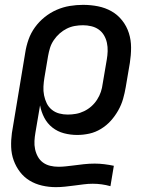

<svg xmlns="http://www.w3.org/2000/svg" viewBox="-20 -548 640 791"><path d="M210 223Q181 223 153 216.5Q125 210 102 196Q79 182 62.5 160.5Q46 139 36.5 113Q27 87 26 58Q25 29 29 0L84 -331Q88 -358 97.5 -385Q107 -412 124 -435.5Q141 -459 164 -477.5Q187 -496 213.5 -507.5Q240 -519 267.5 -523.5Q295 -528 322 -528Q354 -528 384 -522Q414 -516 439.5 -501.5Q465 -487 483.5 -463.5Q502 -440 511 -411.5Q520 -383 520 -352Q520 -321 515 -289L498 -189Q494 -165 487 -140.5Q480 -116 467 -93Q454 -70 436.5 -50.5Q419 -31 396 -17Q373 -3 348 2.5Q323 8 298 8Q270 8 243.5 1Q217 -6 196 -22.5Q175 -39 162.5 -63Q150 -87 145 -114L126 -2Q123 15 122 32.5Q121 50 124.5 66.5Q128 83 136 97.5Q144 112 157 121.5Q170 131 186.5 135Q203 139 221 139Q235 139 249.5 137.5Q264 136 280 134Q302 131 325 128.5Q348 126 370 126Q390 126 410 128.5Q430 131 449 135L435 219Q417 214 399 211.5Q381 209 362 209Q343 209 324 211.5Q305 214 285.5 216.5Q266 219 247.5 221Q229 223 210 223ZM259 -76Q276 -76 293 -79Q310 -82 326.5 -90Q343 -98 356.5 -110Q370 -122 380 -137.5Q390 -153 395.5 -169.5Q401 -186 403 -203L420 -303Q423 -320 423.5 -337.5Q424 -355 420.5 -371.5Q417 -388 408.5 -402.5Q400 -417 386.5 -426.5Q373 -436 356 -440Q339 -444 322 -444Q305 -444 288 -441Q271 -438 255 -430Q239 -422 225.5 -410Q212 -398 201.5 -382.5Q191 -367 186 -350.5Q181 -334 178 -317L163 -228Q160 -210 159 -191.5Q158 -173 161.5 -155.5Q165 -138 172.5 -122.5Q180 -107 193.5 -96Q207 -85 224 -80.5Q241 -76 259 -76Z"/></svg>

Font: Iosevka Medium Extended
Style: Italic
Weight: 500
Width: 7
Italic angle: -9°
Monospace: yes
Designer: Belleve Invis
Foundry: Belleve Invis
Version: Version 32.5.0; ttfautohint (v1.8.4)